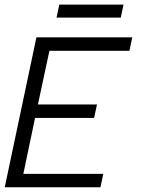

<svg xmlns="http://www.w3.org/2000/svg" viewBox="-44 -796 610 816"><path d="M382.8 0H-23.9L110.8 -637.2H518.1L505.9 -580.1H166L117.2 -352.1H368.2L356 -294.9H105L55.2 -57.1H395ZM469.2 -721.2H196.3L208 -776.4H481Z"/></svg>

Font: Anonymous Pro
Style: Italic
Weight: 400
Italic angle: -12°
Monospace: yes
Designer: Mark Simonson
Version: Version 1.003